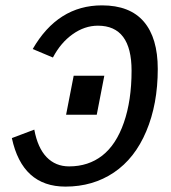

<svg xmlns="http://www.w3.org/2000/svg" viewBox="-20 -689 640 719"><path d="M472.7 -424.3Q472.7 -592.8 346.7 -592.8Q296.9 -592.8 252 -560.8Q207 -528.8 178.2 -473.6L102.5 -505.4Q196.8 -668.9 361.8 -668.9Q466.3 -668.9 518.6 -607.9Q570.8 -546.9 570.8 -430.7Q570.8 -299.3 527.8 -197.5Q484.9 -95.7 406.5 -43Q328.1 9.8 225.1 9.8Q63.5 9.8 24.4 -171.9L108.4 -203.6Q121.1 -135.3 154.5 -100.6Q188 -65.9 238.8 -65.9Q311 -65.9 363 -106.4Q415 -147 443.8 -229.7Q472.7 -312.5 472.7 -424.3ZM227.5 -259.3 255.9 -405.3H370.6L342.3 -259.3Z"/></svg>

Font: Liberation Mono
Style: Italic
Weight: 400
Italic angle: -12°
Monospace: yes
Designer: Steve Matteson
Foundry: Ascender Corporation
Version: Version 2.1.5